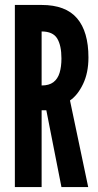

<svg xmlns="http://www.w3.org/2000/svg" viewBox="-20 -755 397 775"><path d="M40 0V-735H148Q245 -735 291 -681.2Q337 -627.5 337 -523Q337 -461 315.2 -415.8Q293.5 -370.5 262.5 -349.5L336 0H228L167 -310H148V0ZM148 -410Q178 -410 195.5 -423.2Q213 -436.5 220.5 -461Q228 -485.5 228 -519Q228 -571.5 210.8 -599.8Q193.5 -628 148 -628Z"/></svg>

Font: League Gothic
Style: Regular
Weight: 400
Designer: The League of Moveable Type
Version: Version 2.001